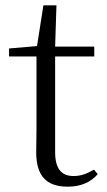

<svg xmlns="http://www.w3.org/2000/svg" viewBox="-20 -687 402 721"><path d="M234 14C283 14 320 -2 347 -33L333 -50C306 -35 286 -26 256 -26C211 -26 187 -53 187 -116V-475H334V-512H187L192 -667H143L119 -514L14 -505V-475H117V-201C117 -165 116 -146 116 -115C116 -28 153 14 234 14Z"/></svg>

Font: Noto Serif CJK TC Light
Style: Regular
Weight: 300
Designer: Ryoko NISHIZUKA 西塚涼子 (kana & ideographs); Frank Grießhammer (Latin, Greek & Cyrillic); Wenlong ZHANG 张文龙 (bopomofo); San
Foundry: Adobe
Version: Version 2.001;hotconv 1.1.0;makeotfexe 2.6.0